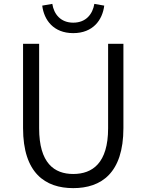

<svg xmlns="http://www.w3.org/2000/svg" viewBox="-20 -958 756 991"><path d="M358 13C502 13 617 -64 617 -297V-732H538V-296C538 -116 457 -60 358 -60C260 -60 182 -116 182 -296V-732H99V-297C99 -64 214 13 358 13ZM358 -787C460 -787 509 -855 518 -929L467 -938C458 -885 424 -841 358 -841C293 -841 258 -885 250 -938L198 -929C207 -855 256 -787 358 -787Z"/></svg>

Font: Noto Sans CJK JP DemiLight
Style: Regular
Weight: 350
Designer: Ryoko NISHIZUKA (kana & ideographs); Paul D. Hunt (Latin, Greek & Cyrillic); Wenlong ZHANG (bopomofo); Sandoll Communica
Foundry: Adobe Systems Incorporated
Version: Version 1.004;PS 1.004;hotconv 1.0.82;makeotf.lib2.5.63406